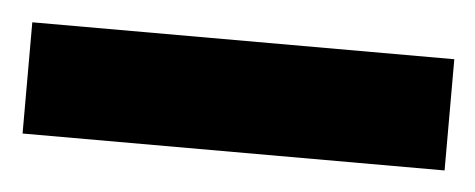

<svg xmlns="http://www.w3.org/2000/svg" viewBox="-36 6 468 189"><g transform="rotate(5 198.5 101.0)"><path d="M-9.8 155.8V45.9H407.2V155.8Z"/></g></svg>

Font: Pinar-DS1-FD SemiBold
Style: Regular
Weight: 600
Designer: Amin Abedi
Version: Version 3.000